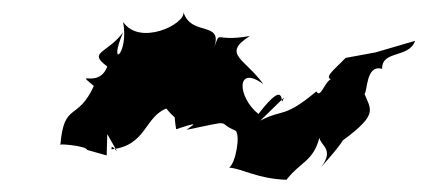

<svg xmlns="http://www.w3.org/2000/svg" viewBox="-20 -459 701 315"><path d="M446 -299C436 -273 456 -340 404 -272C369 -300 367 -354 412 -321C382 -363 343 -370 390 -400C329 -389 343 -412 331 -380C347 -426 294 -398 281 -439C284 -419 209 -383 182 -423C192 -368 156 -345 182 -406C156 -371 123 -374 156 -350C142 -312 100 -346 134 -318C107 -259 85 -293 79 -221C72 -224 122 -220 123 -213L155 -204L156 -239C188 -183 161 -231 163 -214C220 -220 217 -267 253 -281C253 -281 257 -275 267 -266C277 -265 261 -295 269 -247C311 -261 296 -254 286 -246C368 -263 333 -258 366 -245C375 -239 367 -192 356 -184C379 -182 401 -166 450 -164C472 -193 494 -194 504 -233C506 -220 529 -214 507 -185C575 -261 528 -226 529 -219C603 -271 589 -277 578 -305C583 -308 580 -354 607 -346C606 -377 651 -363 661 -392L596 -373L547 -364C527 -343 505 -328 532 -328C515 -340 508 -294 499 -309C445 -264 445 -281 407 -261Z"/></svg>

Font: Asimov Aggro
Style: CondIt
Weight: 500
Designer: Google
Version: Version 2.000980; 2014